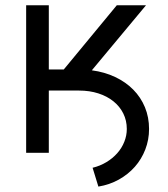

<svg xmlns="http://www.w3.org/2000/svg" viewBox="-20 -565 622 710"><path d="M76.7 -545.5H160.5V-308.2H215.9L411.9 -545.5H519.9L319.6 -305Q366.8 -298.7 405.9 -280.2Q445 -261.7 472.8 -233.5Q500.7 -205.3 516 -168.3Q531.2 -131.4 531.2 -88.1Q531.2 -48.3 517.4 -12.4Q503.6 23.4 478.7 51.7Q453.8 79.9 419.4 99.1Q384.9 118.3 343.8 125L322.4 55.4Q350.1 48.7 373.4 34.6Q396.7 20.6 413.5 1.6Q430.4 -17.4 439.6 -40.5Q448.9 -63.6 448.9 -88.1Q448.9 -119.3 435.9 -145.4Q422.9 -171.5 399.5 -190.3Q376.1 -209.2 343.8 -219.6Q311.4 -230.1 272.7 -230.1H160.5V0H76.7Z"/></svg>

Font: Interop
Style: Regular
Weight: 400
Designer: Rasmus Andersson, Google, Jang Haemin
Foundry: jhaemin
Version: Version 1.008